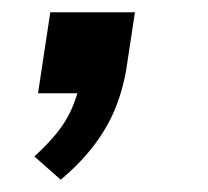

<svg xmlns="http://www.w3.org/2000/svg" viewBox="-20 -152 339 313"><path d="M79 141 36 103Q57 84 72.5 65Q88 46 97.5 24Q107 2 111 -21L130 0H42L62 -132H200L186 -40Q180 -4 167 27Q154 58 132 86.5Q110 115 79 141Z"/></svg>

Font: Nunito Sans 10pt Expanded SemiBold
Style: Italic
Weight: 600
Width: 7
Italic angle: -9°
Designer: Vernon Adams
Foundry: Vernon Adams
Version: Version 3.101;gftools[0.9.27]